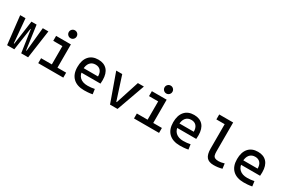

<svg xmlns="http://www.w3.org/2000/svg" viewBox="98 -1893 4492 3052"><g transform="rotate(30 2344.0 -367.0)"><path d="M351.6 0 291 -411.1H283.2L240.7 -517.6H335.4L396.5 -78.1H405.3L449.2 -517.6H551.8L478.5 0ZM92.8 0 34.2 -517.6H131.8L170.9 -78.1H179.7L240.7 -517.6H335.4L292 -411.1H285.2L224.6 0Z M861.3 0V-488.3H964.8V0ZM664.1 0V-90.8H871.1V0ZM955.1 0V-90.8H1124V0ZM693.4 -426.8V-517.6H964.8V-426.8ZM909.7 -599.6Q879.9 -599.6 858.6 -620.8Q837.4 -642.1 837.4 -671.9Q837.4 -702.1 858.6 -723.1Q879.9 -744.1 909.7 -744.1Q939.9 -744.1 960.9 -723.1Q981.9 -702.1 981.9 -671.9Q981.9 -642.1 960.9 -620.8Q939.9 -599.6 909.7 -599.6Z M1509.8 9.8Q1377.4 9.8 1305.4 -59.8Q1233.4 -129.4 1233.4 -259.8Q1233.4 -386.7 1294.4 -457Q1355.5 -527.3 1466.8 -527.3Q1571.8 -527.3 1629.2 -463.9Q1686.5 -400.4 1686.5 -279.3Q1686.5 -243.7 1683.6 -212.9H1320.3V-292H1592.8Q1592.8 -361.8 1559.6 -399.2Q1526.4 -436.5 1467.8 -436.5Q1401.9 -436.5 1365.5 -391.6Q1329.1 -346.7 1329.1 -264.6Q1329.1 -174.8 1379.2 -127.9Q1429.2 -81.1 1521.5 -81.1Q1553.7 -81.1 1585 -84.7Q1616.2 -88.4 1648.4 -94.7L1661.1 -3.9Q1615.2 4.9 1577.1 7.3Q1539.1 9.8 1509.8 9.8Z M1981.9 0 1796.9 -517.6H1907.2L2046.4 -87.9H2055.2L2194.3 -517.6H2304.7L2119.6 0Z M2619.1 0V-488.3H2722.7V0ZM2421.9 0V-90.8H2628.9V0ZM2712.9 0V-90.8H2881.8V0ZM2451.2 -426.8V-517.6H2722.7V-426.8ZM2667.5 -599.6Q2637.7 -599.6 2616.5 -620.8Q2595.2 -642.1 2595.2 -671.9Q2595.2 -702.1 2616.5 -723.1Q2637.7 -744.1 2667.5 -744.1Q2697.8 -744.1 2718.8 -723.1Q2739.7 -702.1 2739.7 -671.9Q2739.7 -642.1 2718.8 -620.8Q2697.8 -599.6 2667.5 -599.6Z M3267.6 9.8Q3135.3 9.8 3063.2 -59.8Q2991.2 -129.4 2991.2 -259.8Q2991.2 -386.7 3052.2 -457Q3113.3 -527.3 3224.6 -527.3Q3329.6 -527.3 3387 -463.9Q3444.3 -400.4 3444.3 -279.3Q3444.3 -243.7 3441.4 -212.9H3078.1V-292H3350.6Q3350.6 -361.8 3317.4 -399.2Q3284.2 -436.5 3225.6 -436.5Q3159.7 -436.5 3123.3 -391.6Q3086.9 -346.7 3086.9 -264.6Q3086.9 -174.8 3137 -127.9Q3187 -81.1 3279.3 -81.1Q3311.5 -81.1 3342.8 -84.7Q3374 -88.4 3406.2 -94.7L3418.9 -3.9Q3373 4.9 3335 7.3Q3296.9 9.8 3267.6 9.8Z M3885.7 9.8Q3795.9 9.8 3755.9 -39.1Q3715.8 -87.9 3715.8 -195.3V-732.4H3819.3V-200.2Q3819.3 -159.2 3827.1 -133.3Q3835 -107.4 3857.7 -95.2Q3880.4 -83 3924.8 -83Q3965.3 -83 4028.3 -101.6L4040 -10.7Q4000.5 0 3964.1 4.9Q3927.7 9.8 3885.7 9.8ZM3563.5 -641.6V-732.4H3724.6V-641.6Z M4439.5 9.8Q4307.1 9.8 4235.1 -59.8Q4163.1 -129.4 4163.1 -259.8Q4163.1 -386.7 4224.1 -457Q4285.2 -527.3 4396.5 -527.3Q4501.5 -527.3 4558.8 -463.9Q4616.2 -400.4 4616.2 -279.3Q4616.2 -243.7 4613.3 -212.9H4250V-292H4522.5Q4522.5 -361.8 4489.3 -399.2Q4456.1 -436.5 4397.5 -436.5Q4331.5 -436.5 4295.2 -391.6Q4258.8 -346.7 4258.8 -264.6Q4258.8 -174.8 4308.8 -127.9Q4358.9 -81.1 4451.2 -81.1Q4483.4 -81.1 4514.6 -84.7Q4545.9 -88.4 4578.1 -94.7L4590.8 -3.9Q4544.9 4.9 4506.8 7.3Q4468.8 9.8 4439.5 9.8Z"/></g></svg>

Font: Cascadia Code
Style: Regular
Weight: 400
Monospace: yes
Designer: Aaron Bell
Foundry: Saja Typeworks
Version: Version 2106.017